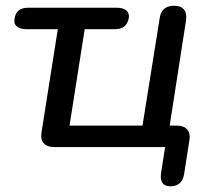

<svg xmlns="http://www.w3.org/2000/svg" viewBox="-20 -514 743 671"><path d="M542 103Q542 94 543 90L557 0H170Q145 0 133 -13Q121 -26 125 -51L182 -412H73Q50 -412 38.5 -422Q27 -432 31 -450Q37 -487 78 -487H388Q411 -487 422 -477Q433 -467 430 -450Q422 -412 383 -412H276L223 -75H478L538 -450Q544 -494 589 -494Q612 -494 623 -480.5Q634 -467 630 -442L573 -75H599Q623 -75 634.5 -61Q646 -47 642 -24L623 97Q615 137 576 137Q542 137 542 103Z"/></svg>

Font: SN Pro
Style: Italic
Weight: 400
Italic angle: -9°
Designer: Tobias Whetton
Foundry: Supernotes
Version: Version 1.003